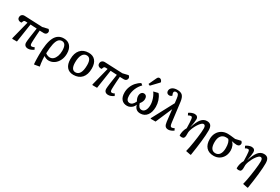

<svg xmlns="http://www.w3.org/2000/svg" viewBox="108 -2245 5691 3909"><g transform="rotate(30 2954.0 -290.0)"><path d="M500 14Q454 14 429 -10Q404 -34 404 -79Q404 -111 416 -201Q428 -291 450 -430Q413 -432 375 -434Q337 -436 299 -438L233 0H130L117 -8L227 -440Q211 -441 197 -441.5Q183 -442 175 -442Q144 -442 134 -413L121 -380Q78 -374 49.5 -393.5Q21 -413 21 -450Q21 -489 46 -511.5Q71 -534 113 -532L532 -514L662 -545Q694 -519 694 -491Q694 -461 674 -441.5Q654 -422 622 -422Q607 -422 578.5 -423Q550 -424 523 -425Q518 -364 514 -305Q510 -246 508 -198.5Q506 -151 506 -124Q506 -90 515.5 -76Q525 -62 547 -62Q557 -62 575 -68Q593 -74 604 -81L627 -34Q558 14 500 14Z M774 230 765 225Q763 195 761.5 172Q760 149 759.5 126.5Q759 104 758.5 75.5Q758 47 758 5Q758 -273 824.5 -403.5Q891 -534 1033 -534Q1130 -534 1184.5 -470.5Q1239 -407 1239 -294Q1239 -207 1205 -137Q1171 -67 1113 -26.5Q1055 14 981 14Q928 14 868 -25H867Q867 9 870.5 51.5Q874 94 879 136Q884 178 891 210ZM972 -53Q1018 -53 1052.5 -84Q1087 -115 1107 -170Q1127 -225 1127 -297Q1127 -469 1024 -469Q974 -469 942 -430.5Q910 -392 892 -309.5Q874 -227 869 -92Q890 -74 918 -63.5Q946 -53 972 -53Z M1564 14Q1463 14 1408.5 -51Q1354 -116 1354 -235Q1354 -376 1423 -455Q1492 -534 1617 -534Q1719 -534 1774 -469Q1829 -404 1829 -285Q1829 -142 1759.5 -64Q1690 14 1564 14ZM1576 -52Q1642 -52 1677 -114Q1712 -176 1712 -298Q1712 -468 1607 -468Q1542 -468 1506.5 -405Q1471 -342 1471 -227Q1471 -52 1576 -52Z M2384 14Q2338 14 2313 -10Q2288 -34 2288 -79Q2288 -111 2300 -201Q2312 -291 2334 -430Q2297 -432 2259 -434Q2221 -436 2183 -438L2117 0H2014L2001 -8L2111 -440Q2095 -441 2081 -441.5Q2067 -442 2059 -442Q2028 -442 2018 -413L2005 -380Q1962 -374 1933.5 -393.5Q1905 -413 1905 -450Q1905 -489 1930 -511.5Q1955 -534 1997 -532L2416 -514L2546 -545Q2578 -519 2578 -491Q2578 -461 2558 -441.5Q2538 -422 2506 -422Q2491 -422 2462.5 -423Q2434 -424 2407 -425Q2402 -364 2398 -305Q2394 -246 2392 -198.5Q2390 -151 2390 -124Q2390 -90 2399.5 -76Q2409 -62 2431 -62Q2441 -62 2459 -68Q2477 -74 2488 -81L2511 -34Q2442 14 2384 14Z M2825 14Q2740 14 2694 -41Q2648 -96 2648 -198Q2648 -267 2673 -332Q2698 -397 2744 -449.5Q2790 -502 2850 -534L2890 -502Q2828 -440 2793.5 -358.5Q2759 -277 2759 -191Q2759 -128 2780.5 -95Q2802 -62 2844 -62Q2914 -62 2959 -164Q2923 -224 2923 -274Q2923 -322 2945 -350.5Q2967 -379 3004 -379Q3038 -379 3058 -355Q3078 -331 3078 -290Q3078 -226 3025 -164Q3053 -62 3125 -62Q3175 -62 3204.5 -110.5Q3234 -159 3234 -242Q3234 -285 3222.5 -333Q3211 -381 3191 -426.5Q3171 -472 3144 -507L3248 -533L3261 -527Q3302 -475 3325 -404.5Q3348 -334 3348 -261Q3348 -133 3291 -59.5Q3234 14 3136 14Q3022 14 2990 -103H2987Q2977 -70 2952 -43.5Q2927 -17 2894 -1.5Q2861 14 2825 14ZM3024 -573 2985 -592 3064 -762Q3077 -790 3088.5 -800Q3100 -810 3120 -810Q3162 -810 3184 -756V-741Z M3797 14Q3747 14 3723 -14Q3699 -42 3691 -109L3659 -388L3492 0H3384L3371 -7L3644 -519L3631 -625Q3624 -685 3607.5 -708.5Q3591 -732 3556 -732Q3533 -732 3520 -721.5Q3507 -711 3507 -692Q3507 -667 3520 -642L3526 -629Q3517 -616 3499.5 -608Q3482 -600 3464 -600Q3434 -600 3415 -618.5Q3396 -637 3396 -667Q3396 -719 3439.5 -750.5Q3483 -782 3554 -782Q3639 -782 3678.5 -742Q3718 -702 3731 -605L3789 -143Q3795 -95 3805.5 -76.5Q3816 -58 3836 -58Q3864 -58 3895 -79L3919 -34Q3892 -13 3858 0.5Q3824 14 3797 14Z M4443 230 4331 208Q4343 163 4354.5 102.5Q4366 42 4376.5 -25Q4387 -92 4395.5 -157Q4404 -222 4408.5 -277Q4413 -332 4413 -368Q4413 -447 4364 -447Q4346 -447 4323.5 -428Q4301 -409 4277.5 -377Q4254 -345 4233 -305.5Q4212 -266 4197 -225Q4182 -184 4177 -148Q4178 -98 4176 -62.5Q4174 -27 4159.5 -8Q4145 11 4106 11Q4089 11 4075 6.5Q4061 2 4057 -4Q4057 -113 4109 -200Q4107 -249 4106.5 -277Q4106 -305 4105 -326Q4102 -380 4098 -409Q4094 -438 4085.5 -448.5Q4077 -459 4062 -459Q4032 -459 4000 -437L3976 -485Q4000 -505 4038.5 -519.5Q4077 -534 4106 -534Q4146 -534 4168 -513Q4190 -492 4190 -455Q4190 -424 4183 -378Q4176 -332 4163 -259L4165 -258Q4210 -403 4265 -468.5Q4320 -534 4396 -534Q4460 -534 4489.5 -497Q4519 -460 4519 -380Q4519 -282 4502 -125.5Q4485 31 4454 225Z M4860 14Q4747 14 4685.5 -53.5Q4624 -121 4625 -245Q4625 -326 4659 -388.5Q4693 -451 4753.5 -486Q4814 -521 4893 -521Q4941 -521 5072 -504L5200 -534Q5231 -510 5231 -480Q5231 -451 5211.5 -433Q5192 -415 5158 -415Q5140 -415 5104 -419.5Q5068 -424 5037 -431V-429Q5070 -410 5091 -360Q5112 -310 5112 -253Q5112 -174 5079.5 -114Q5047 -54 4990.5 -20Q4934 14 4860 14ZM4866 -50Q4930 -50 4965.5 -102Q5001 -154 5001 -250Q5001 -318 4987 -366Q4973 -414 4947 -436Q4934 -437 4919.5 -438.5Q4905 -440 4896 -440Q4823 -440 4782 -387.5Q4741 -335 4741 -239Q4740 -50 4866 -50Z M5783 230 5671 208Q5683 163 5694.5 102.5Q5706 42 5716.5 -25Q5727 -92 5735.5 -157Q5744 -222 5748.5 -277Q5753 -332 5753 -368Q5753 -447 5704 -447Q5686 -447 5663.5 -428Q5641 -409 5617.5 -377Q5594 -345 5573 -305.5Q5552 -266 5537 -225Q5522 -184 5517 -148Q5518 -98 5516 -62.5Q5514 -27 5499.5 -8Q5485 11 5446 11Q5429 11 5415 6.5Q5401 2 5397 -4Q5397 -113 5449 -200Q5447 -249 5446.5 -277Q5446 -305 5445 -326Q5442 -380 5438 -409Q5434 -438 5425.5 -448.5Q5417 -459 5402 -459Q5372 -459 5340 -437L5316 -485Q5340 -505 5378.5 -519.5Q5417 -534 5446 -534Q5486 -534 5508 -513Q5530 -492 5530 -455Q5530 -424 5523 -378Q5516 -332 5503 -259L5505 -258Q5550 -403 5605 -468.5Q5660 -534 5736 -534Q5800 -534 5829.5 -497Q5859 -460 5859 -380Q5859 -282 5842 -125.5Q5825 31 5794 225Z"/></g></svg>

Font: Literata 7pt Medium
Style: Italic
Weight: 500
Italic angle: -2°
Designer: Latin by Veronika Burian and Jose Scaglione. Greek by Irene Vlachou. Cyrillic by Vera Evstafieva
Foundry: TypeTogether
Version: Version 3.002